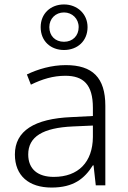

<svg xmlns="http://www.w3.org/2000/svg" viewBox="-20 -834 576 864"><path d="M268 -609C328 -609 374 -649 374 -712C374 -772 327 -814 268 -814C208 -814 163 -773 163 -712C163 -648 209 -609 268 -609ZM268 -646C228 -646 202 -673 202 -712C202 -750 230 -778 268 -778C305 -778 334 -750 334 -712C334 -673 307 -646 268 -646ZM276 -541C212 -541 151 -523 101 -499L119 -453C170 -478 219 -493 274 -493C355 -493 398 -454 398 -349V-312L301 -307C135 -300 47 -245 47 -139C47 -43 110 10 212 10C311 10 360 -30 398 -90H401L411 0H454V-358C454 -485 396 -541 276 -541ZM308 -265 398 -269V-217C397 -105 333 -38 222 -38C150 -38 107 -73 107 -139C107 -219 173 -259 308 -265Z"/></svg>

Font: Noto Sans Sinhala UI Light
Style: Regular
Weight: 300
Designer: Jelle Bosma - Monotype Design Team
Foundry: Monotype Imaging Inc.
Version: Version 2.006